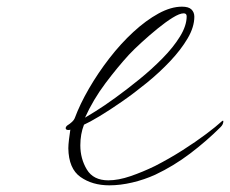

<svg xmlns="http://www.w3.org/2000/svg" viewBox="-20 -538 690 576"><path d="M308 18Q257 18 221.5 -7Q186 -32 185 -93Q185 -103 187 -120Q189 -137 191 -149Q189 -148 185 -148Q177 -148 177 -154Q177 -157 181 -161Q200 -173 204 -183Q220 -226 247 -272.5Q274 -319 308 -363Q342 -407 380 -442Q418 -477 455.5 -497.5Q493 -518 526 -518Q546 -518 554.5 -509.5Q563 -501 563 -488Q563 -457 543 -423Q523 -389 491 -355Q459 -321 421 -290Q383 -259 345.5 -233Q308 -207 278 -189Q248 -171 232 -164Q221 -136 221 -102Q221 -62 240.5 -29.5Q260 3 305 3Q335 3 371.5 -9.5Q408 -22 445 -40Q488 -62 528 -87.5Q568 -113 598.5 -136Q629 -159 643 -172Q647 -176 649 -176Q650 -176 650 -174Q650 -165 642 -157Q600 -115 550.5 -77.5Q501 -40 446 -14Q413 1 377 9.5Q341 18 308 18ZM235 -185Q242 -189 267 -204.5Q292 -220 326.5 -245Q361 -270 398 -300Q435 -330 467.5 -363Q500 -396 520 -428.5Q540 -461 540 -489Q540 -498 531 -498Q519 -498 498 -485Q477 -472 452.5 -452Q428 -432 405 -411Q382 -390 367 -374Q333 -337 296.5 -288.5Q260 -240 235 -185Z"/></svg>

Font: WindSong
Style: Regular
Weight: 400
Designer: Robert E. Leuschke
Foundry: Robert E. Leuschke
Version: Version 1.010; ttfautohint (v1.8.3)